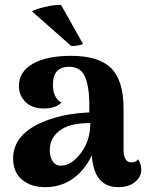

<svg xmlns="http://www.w3.org/2000/svg" viewBox="-20 -761 608 791"><path d="M322 -580Q311 -573 274 -571L112 -714Q121 -722 165.5 -732.5Q210 -743 232 -740ZM549 -105Q562 -85 562 -62Q562 -32 536 -11Q510 10 467 10Q419 10 391.5 -20.5Q364 -51 358 -121Q330 -61 281 -25.5Q232 10 166 10Q107 10 70.5 -21Q34 -52 34 -108Q34 -226 209 -277Q268 -294 348 -298V-323Q348 -407 329.5 -446.5Q311 -486 265 -486Q198 -486 198 -412Q198 -358 233 -338Q209 -314 160 -314Q113 -314 85.5 -340.5Q58 -367 58 -407Q58 -466 115.5 -498.5Q173 -531 273 -531Q386 -531 437.5 -480.5Q489 -430 489 -314V-145Q489 -92 522 -92Q540 -92 549 -105ZM238 -79Q279 -83 315.5 -133.5Q352 -184 352 -254Q278 -254 240 -232Q185 -201 185 -142Q185 -114 198 -95Q211 -76 238 -79Z"/></svg>

Font: Arima Koshi Bold
Style: Regular
Weight: 700
Designer: Joana Correia and Natanael Gama
Foundry: NDISCOVER
Version: Version 1.019;PS 001.019;hotconv 1.0.88;makeotf.lib2.5.64775